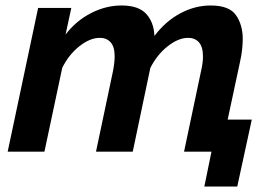

<svg xmlns="http://www.w3.org/2000/svg" viewBox="-20 -553 972 700"><path d="M119 -524H240L219 -427Q257 -477 311.5 -505Q366 -533 423 -533Q485 -533 513 -502.5Q541 -472 543 -422Q584 -476 637.5 -504.5Q691 -533 748 -533Q816 -533 840.5 -497.5Q865 -462 865 -411Q865 -396 863 -375Q861 -354 855 -327L785 0H651L713 -294Q720 -324 720 -347Q720 -382 705.5 -398.5Q691 -415 666 -415Q630 -415 591 -384Q552 -353 528 -305L464 0H330L392 -294Q398 -325 398 -348Q398 -382 383.5 -398.5Q369 -415 344 -415Q308 -415 269.5 -384.5Q231 -354 207 -306L142 0H8ZM725 127 751 0H653L678 -117H898L845 127Z"/></svg>

Font: Raleway
Style: Bold Italic
Weight: 700
Italic angle: -12°
Designer: Matt McInerney, Pablo Impallari, Rodrigo Fuenzalida
Foundry: Matt McInerney, Pablo Impallari, Rodrigo Fuenzalida
Version: Version 4.101;RELEASE